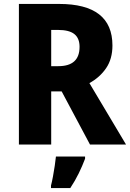

<svg xmlns="http://www.w3.org/2000/svg" viewBox="-20 -734 660 975"><path d="M280 -714Q551 -714 551 -503Q551 -435 519 -388Q487 -341 434 -312L620 0H437L293 -270H240V0H76V-714ZM275 -582H240V-398H276Q384 -398 384 -496Q384 -540 357.5 -561Q331 -582 275 -582ZM412 72Q398 109 380 146Q362 183 337 221H239V208Q244 189 249 162Q254 135 258 108Q262 81 264 61H412Z"/></svg>

Font: Noto Sans Devanagari SemiCondensed ExtraBold
Style: Regular
Weight: 800
Width: 4
Designer: Jelle Bosma - Monotype Design Team
Foundry: Monotype Imaging Inc.
Version: Version 2.004; ttfautohint (v1.8.4.7-5d5b)